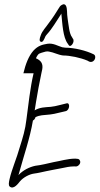

<svg xmlns="http://www.w3.org/2000/svg" viewBox="-20 -859 460 886"><path d="M135 -521C119 -453 111 -375 102 -308C97 -262 85 -223 71 -179C58 -131 34 -77 24 -32C21 -18 18 -4 25 2C43 17 64 -12 72 -22C87 -40 115 -55 137 -58C154 -60 174 -65 193 -69L223 -75C237 -78 251 -80 265 -83C284 -87 302 -91 319 -91H327C337 -89 348 -98 350 -108C352 -117 346 -126 337 -126L328 -127C292 -127 259 -116 228 -111C201 -105 170 -97 143 -94C115 -88 87 -74 65 -51C67 -55 67 -59 69 -64C90 -141 118 -220 132 -303C137 -305 140 -309 143 -315V-318C153 -323 164 -326 173 -327C204 -330 219 -330 253 -339L283 -346C302 -350 305 -387 287 -382L259 -375C240 -370 225 -367 214 -366C188 -364 165 -364 142 -351L140 -349L146 -387C153 -429 162 -480 171 -521C177 -546 185 -573 146 -590C148 -596 155 -608 160 -611C167 -614 172 -616 180 -618L191 -621C196 -622 201 -622 206 -621C230 -617 247 -606 271 -603C303 -603 351 -593 384 -579C389 -576 396 -571 405 -574C421 -580 424 -602 413 -608C377 -626 322 -639 281 -639C276 -640 271 -640 267 -641C246 -647 226 -661 199 -657C176 -653 156 -649 134 -625C112 -600 98 -563 88 -521ZM168 -696C162 -680 160 -669 169 -666C178 -663 184 -678 189 -690C190 -693 193 -696 197 -701C221 -727 240 -761 262 -794C263 -795 262 -796 263 -797C268 -750 270 -687 293 -657L297 -651C306 -636 328 -668 316 -681L312 -688C306 -695 301 -713 299 -726L295 -752C293 -768 291 -778 290 -791C289 -810 290 -835 277 -839C270 -841 258 -833 255 -827C238 -799 223 -776 204 -751C192 -733 175 -717 168 -696Z"/></svg>

Font: Stray Cat
Style: UltCnObl
Weight: 400
Version: Version 1.0